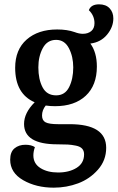

<svg xmlns="http://www.w3.org/2000/svg" viewBox="-20 -666 543 886"><path d="M301 -93Q470 -93 470 16Q470 74 432 117Q394 160 340.5 180Q287 200 228 200Q147 200 87 165.5Q27 131 27 71Q27 35 47 18.5Q67 2 97 2Q125 2 141 13Q134 33 134 51Q134 89 166.5 109.5Q199 130 248 130Q299 130 333.5 108.5Q368 87 368 46Q368 30 359 20Q350 10 330 6Q310 2 293 1Q276 0 245 0Q91 0 91 -94Q91 -145 140 -194Q50 -233 50 -353Q50 -437 103 -483.5Q156 -530 244 -530Q290 -530 324 -518Q345 -510 362 -510Q386 -510 401 -522.5Q416 -535 416 -559Q416 -594 390 -619Q400 -646 437 -646Q469 -646 486 -627.5Q503 -609 503 -581Q503 -541 474 -506Q445 -471 397 -465Q427 -424 427 -359Q427 -272 375.5 -224Q324 -176 234 -176Q212 -176 191 -179Q174 -158 174 -133Q174 -110 190.5 -101.5Q207 -93 248 -93ZM239 -482Q198 -482 177.5 -444Q157 -406 157 -355Q157 -300 176.5 -263Q196 -226 239 -226Q280 -226 299 -264Q318 -302 318 -355Q318 -405 298 -443.5Q278 -482 239 -482Z"/></svg>

Font: Sansita
Style: Regular
Weight: 400
Designer: Pablo Cosgaya
Foundry: Omnibus-Type
Version: Version 1.006;hotconv 1.0.109;makeotfexe 2.5.65596